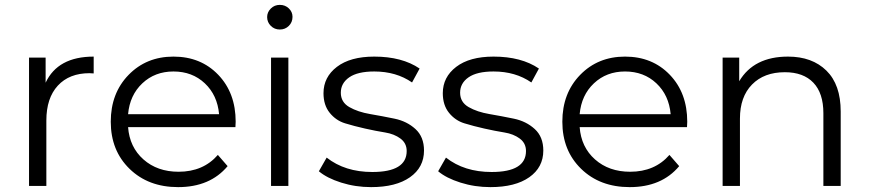

<svg xmlns="http://www.w3.org/2000/svg" viewBox="-20 -762 3560 787"><path d="M99 0V-526H167V-423Q217 -530 364 -530V-461Q361 -461 355 -461.5Q349 -462 347 -462Q264 -462 217 -411Q170 -360 170 -268V0Z M710 5Q588 5 511 -70Q434 -145 434 -263Q434 -380 507 -455Q580 -530 691 -530Q803 -530 874.5 -455.5Q946 -381 946 -263Q946 -260 945.5 -252.5Q945 -245 945 -241H505Q511 -159 568 -108.5Q625 -58 712 -58Q813 -58 873 -127L913 -81Q841 5 710 5ZM505 -294H878Q871 -372 819.5 -420.5Q768 -469 691 -469Q615 -469 563.5 -420.5Q512 -372 505 -294Z M1091 0V-526H1162V0ZM1075 -692Q1075 -712 1090 -727Q1105 -742 1127 -742Q1149 -742 1164 -727.5Q1179 -713 1179 -693Q1179 -671 1164 -656Q1149 -641 1127 -641Q1105 -641 1090 -656Q1075 -671 1075 -692Z M1501 5Q1437 5 1378.5 -13.5Q1320 -32 1287 -60L1319 -116Q1394 -57 1506 -57Q1647 -57 1647 -143Q1647 -175 1621.5 -194Q1596 -213 1558.5 -219Q1521 -225 1476.5 -235Q1432 -245 1394.5 -256.5Q1357 -268 1331.5 -299.5Q1306 -331 1306 -380Q1306 -446 1361 -488Q1416 -530 1514 -530Q1628 -530 1700 -481L1669 -424Q1604 -469 1514 -469Q1446 -469 1411.5 -445Q1377 -421 1377 -382Q1377 -343 1412 -323Q1447 -303 1497 -294.5Q1547 -286 1597.5 -275.5Q1648 -265 1683 -233Q1718 -201 1718 -145Q1718 -76 1660.5 -35.5Q1603 5 1501 5Z M1990 5Q1926 5 1867.5 -13.5Q1809 -32 1776 -60L1808 -116Q1883 -57 1995 -57Q2136 -57 2136 -143Q2136 -175 2110.5 -194Q2085 -213 2047.5 -219Q2010 -225 1965.5 -235Q1921 -245 1883.5 -256.5Q1846 -268 1820.5 -299.5Q1795 -331 1795 -380Q1795 -446 1850 -488Q1905 -530 2003 -530Q2117 -530 2189 -481L2158 -424Q2093 -469 2003 -469Q1935 -469 1900.5 -445Q1866 -421 1866 -382Q1866 -343 1901 -323Q1936 -303 1986 -294.5Q2036 -286 2086.5 -275.5Q2137 -265 2172 -233Q2207 -201 2207 -145Q2207 -76 2149.5 -35.5Q2092 5 1990 5Z M2561 5Q2439 5 2362 -70Q2285 -145 2285 -263Q2285 -380 2358 -455Q2431 -530 2542 -530Q2654 -530 2725.5 -455.5Q2797 -381 2797 -263Q2797 -260 2796.5 -252.5Q2796 -245 2796 -241H2356Q2362 -159 2419 -108.5Q2476 -58 2563 -58Q2664 -58 2724 -127L2764 -81Q2692 5 2561 5ZM2356 -294H2729Q2722 -372 2670.5 -420.5Q2619 -469 2542 -469Q2466 -469 2414.5 -420.5Q2363 -372 2356 -294Z M3210 -530Q3309 -530 3367.5 -472.5Q3426 -415 3426 -305V0H3355V-298Q3355 -380 3314 -423Q3273 -466 3197 -466Q3112 -466 3062.5 -415.5Q3013 -365 3013 -276V0H2942V-526H3010V-429Q3070 -530 3210 -530Z"/></svg>

Font: Belfius21
Style: Regular
Weight: 400
Designer: Montserrat's base design by Julieta Ulanovsky, modified by Coast SPRL for Belfius Bank NV.
Foundry: Montserrat's base design by Julieta Ulanovsky, modified by Coast SPRL for Belfius Bank NV.
Version: Version 2.000;FEAKit 1.0